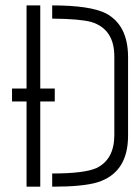

<svg xmlns="http://www.w3.org/2000/svg" viewBox="-20 -704 503 724"><path d="M25.4 -321.3V-370.1H80.1V-683.6H131.8V-370.1H186.5V-321.3H131.8V0H80.1V-321.3ZM176.8 0V-49.8Q297.9 -49.8 343.8 -70.3Q410.2 -102.5 411.1 -192.4V-491.2Q411.1 -594.7 324.2 -621.1Q282.2 -632.8 176.8 -633.8V-683.6Q320.3 -683.6 379.9 -653.3Q461.9 -609.4 462.9 -491.2V-192.4Q462.9 -52.7 347.7 -16.6Q293 0 176.8 0Z"/></svg>

Font: Post No Bills Jaffna
Style: Regular
Weight: 400
Designer: Kosala Senevirathne, Siva Puranthara, Lasantha Premarathna, Tharique Azeez
Foundry: Mooniak
Version: Version 1.220 ; ttfautohint (v1.6)